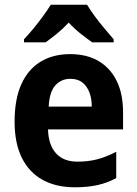

<svg xmlns="http://www.w3.org/2000/svg" viewBox="-20 -786 582 816"><path d="M278 -556Q349 -556 399 -526.5Q449 -497 476 -442Q503 -387 503 -308V-236H184Q186 -170 218 -134.5Q250 -99 309 -99Q355 -99 393.5 -109Q432 -119 474 -141V-29Q437 -9 395 0.5Q353 10 298 10Q218 10 160.5 -22Q103 -54 72.5 -116Q42 -178 42 -269Q42 -364 70.5 -427.5Q99 -491 152 -523.5Q205 -556 278 -556ZM279 -451Q240 -451 215 -423Q190 -395 187 -333H370Q370 -368 359.5 -394.5Q349 -421 329.5 -436Q310 -451 279 -451ZM350 -766Q363 -744 382.5 -717.5Q402 -691 423.5 -665.5Q445 -640 463 -619V-606H372Q349 -622 322.5 -643Q296 -664 272 -690Q248 -664 222 -643Q196 -622 174 -606H82V-619Q100 -638 121.5 -664Q143 -690 163 -717.5Q183 -745 196 -766Z"/></svg>

Font: Noto Sans Thai SemiCondensed
Style: Bold
Weight: 700
Width: 4
Designer: Monotype Design Team
Foundry: Monotype Imaging Inc.
Version: Version 2.001